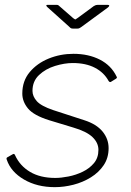

<svg xmlns="http://www.w3.org/2000/svg" viewBox="-20 -762 541 792"><path d="M206 10Q133 10 79 -21.5Q25 -53 8 -103Q5 -110 10 -113L33 -126Q36 -128 38.5 -126.5Q41 -125 42 -122Q62 -78 104 -53Q146 -28 208 -28Q232 -28 262.5 -34Q293 -40 321 -53.5Q349 -67 367.5 -89Q386 -111 386 -144Q386 -173 361.5 -196.5Q337 -220 282 -236L183 -266Q119 -286 95.5 -314.5Q72 -343 72 -376Q72 -428 102.5 -464.5Q133 -501 181 -520.5Q229 -540 283 -540Q345 -540 392 -516Q439 -492 461 -446Q463 -443 462 -441Q461 -439 458 -437L437 -424Q435 -423 432.5 -424Q430 -425 428 -428Q409 -463 371.5 -482.5Q334 -502 280 -502Q246 -502 207 -490Q168 -478 141 -452.5Q114 -427 114 -387Q114 -365 131.5 -345Q149 -325 199 -308L328 -266Q378 -250 403 -219.5Q428 -189 428 -151Q428 -111 408 -81Q388 -51 355 -30.5Q322 -10 283 0Q244 10 206 10ZM367 -737Q372 -740 375.5 -741Q379 -742 383 -742H424Q430 -742 430.5 -739Q431 -736 425 -731L316 -651Q313 -649 309 -646.5Q305 -644 299 -644H281Q274 -644 270.5 -647Q267 -650 263 -654L175 -733Q171 -737 171 -739.5Q171 -742 176 -742H213Q218 -742 220.5 -740.5Q223 -739 227 -735L282 -687Q290 -681 291.5 -682Q293 -683 302 -689Z"/></svg>

Font: Libre Franklin Thin Thin
Style: Italic
Weight: 250
Italic angle: -8°
Version: Version 3.000